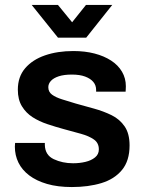

<svg xmlns="http://www.w3.org/2000/svg" viewBox="-20 -743 581 775"><path d="M270 12Q213 12 170 -0.5Q127 -13 98 -35Q69 -57 54.5 -86.5Q40 -116 40 -151Q40 -156 40.5 -160Q41 -164 41 -166H161Q161 -164 161 -162Q161 -160 161 -158Q162 -117 197 -100.5Q232 -84 275 -84Q301 -84 324.5 -89.5Q348 -95 363.5 -107.5Q379 -120 379 -140Q379 -166 359 -180Q339 -194 306.5 -203Q274 -212 237 -222Q204 -231 171 -242Q138 -253 111.5 -270Q85 -287 68.5 -314Q52 -341 52 -381Q52 -433 81.5 -467.5Q111 -502 161.5 -519.5Q212 -537 276 -537Q323 -537 361.5 -527Q400 -517 428.5 -498.5Q457 -480 472.5 -453.5Q488 -427 488 -395Q488 -388 487.5 -381Q487 -374 487 -373H368V-380Q368 -399 356.5 -412.5Q345 -426 323.5 -434Q302 -442 270 -442Q238 -442 217 -435Q196 -428 185.5 -416.5Q175 -405 175 -391Q175 -372 190 -361Q205 -350 230.5 -342Q256 -334 286 -325Q322 -315 360 -304.5Q398 -294 430.5 -278Q463 -262 483 -233Q503 -204 503 -156Q503 -94 472.5 -57Q442 -20 389.5 -4Q337 12 270 12ZM108 -723H214L299 -619L243 -618L327 -723H433L328 -591H214Z"/></svg>

Font: Archivo Variable SemiBold
Style: Regular
Weight: 600
Designer: Hector Gatti
Foundry: Omnibus-Type
Version: Version 2.001